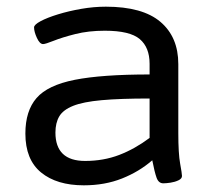

<svg xmlns="http://www.w3.org/2000/svg" viewBox="-20 -549 645 575"><path d="M231 6Q150 6 103 -32.5Q56 -71 56 -149Q56 -217 89.5 -255.5Q123 -294 204 -310Q285 -326 428 -326V-358Q428 -407 398.5 -432Q369 -457 294 -457Q245 -457 205.5 -447Q166 -437 141 -427Q116 -417 109 -417Q99 -417 90.5 -435.5Q82 -454 82 -467Q82 -475 101.5 -485.5Q121 -496 153.5 -506Q186 -516 223.5 -522.5Q261 -529 297 -529Q407 -529 460.5 -483.5Q514 -438 514 -357V-151Q514 -89 519.5 -59Q525 -29 525 -22Q525 -14 514.5 -9Q504 -4 491 -2Q478 0 469 0Q455 0 449 -16.5Q443 -33 436 -69Q397 -35 345.5 -14.5Q294 6 231 6ZM235 -67Q290 -67 337 -85Q384 -103 428 -136V-254Q340 -254 284.5 -249Q229 -244 199 -232Q169 -220 157.5 -200.5Q146 -181 146 -152Q146 -67 235 -67Z"/></svg>

Font: Asap Semi Expanded
Style: Regular
Weight: 400
Width: 6
Designer: Pablo Cosgaya
Foundry: Omnibus-Type
Version: Version 3.001; ttfautohint (v1.8.4.7-5d5b)